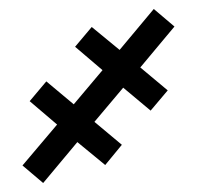

<svg xmlns="http://www.w3.org/2000/svg" viewBox="-20 -239 438 427"><path d="M30 129 76 168 152 77 214 128 251 83 190 32 254 -44 315 7 353 -38 292 -89 368 -180 322 -219 246 -128 184 -179 147 -135 208 -83 144 -7 83 -58 46 -14 107 38Z"/></svg>

Font: Km Standard TT
Style: Bold
Weight: 700
Designer: Alexey Kryukov <alexios@thessalonica.org.ru>
Version: Version 2.0.2